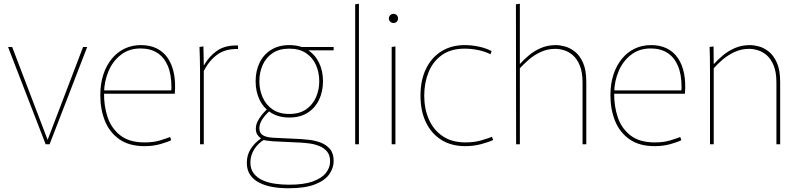

<svg xmlns="http://www.w3.org/2000/svg" viewBox="-20 -771 4271 1026"><path d="M23 -520H45L234 -25H235L424 -520H446L245 0H224Z M752 10Q670 10 617.5 -27Q565 -64 540.5 -125.5Q516 -187 516 -262Q516 -323 532 -372Q548 -421 577 -456.5Q606 -492 645.5 -511Q685 -530 733 -530Q782 -530 818 -512Q854 -494 877 -460Q900 -426 909.5 -378Q919 -330 914 -270H531L536 -274Q535 -205 555 -145Q575 -85 623 -47.5Q671 -10 753 -10Q801 -10 836.5 -21Q872 -32 889 -39L895 -22Q876 -12 837 -1Q798 10 752 10ZM532 -288H895Q896 -294 896 -299.5Q896 -305 896 -307Q896 -374 876.5 -419.5Q857 -465 820.5 -488.5Q784 -512 731 -512Q670 -512 626.5 -478.5Q583 -445 560 -391Q537 -337 536 -275Z M1049 0V-392Q1049 -430 1048 -460.5Q1047 -491 1046 -520L1067 -523L1069 -422H1070Q1097 -470 1140 -500Q1183 -530 1252 -528V-509Q1185 -511 1141.5 -479.5Q1098 -448 1069 -392V0Z M1526 -143Q1469 -143 1428.5 -168.5Q1388 -194 1367 -238Q1346 -282 1346 -337Q1346 -392 1367 -435.5Q1388 -479 1428.5 -504.5Q1469 -530 1526 -530Q1584 -530 1624 -504.5Q1664 -479 1685 -435.5Q1706 -392 1706 -337Q1706 -282 1685 -238Q1664 -194 1624 -168.5Q1584 -143 1526 -143ZM1526 -162Q1580 -162 1615.5 -186.5Q1651 -211 1668.5 -251Q1686 -291 1686 -337Q1686 -384 1668.5 -423.5Q1651 -463 1615.5 -487Q1580 -511 1526 -511Q1472 -511 1436.5 -487Q1401 -463 1383.5 -423.5Q1366 -384 1366 -337Q1366 -291 1383.5 -251Q1401 -211 1436.5 -186.5Q1472 -162 1526 -162ZM1521 235Q1476 235 1436 228Q1396 221 1365 205Q1334 189 1316.5 163Q1299 137 1299 99Q1299 58 1319 26Q1339 -6 1374 -31V-32Q1362 -40 1354.5 -52.5Q1347 -65 1347 -84Q1347 -110 1365.5 -138Q1384 -166 1408 -188L1423 -180Q1398 -158 1382 -134Q1366 -110 1366 -85Q1366 -60 1384.5 -48.5Q1403 -37 1439 -35L1586 -28Q1605 -27 1634.5 -23.5Q1664 -20 1693.5 -9Q1723 2 1743 25Q1763 48 1763 89Q1763 126 1740 159.5Q1717 193 1664 214Q1611 235 1521 235ZM1524 216Q1604 216 1652 198.5Q1700 181 1722 152.5Q1744 124 1744 91Q1744 58 1727.5 38.5Q1711 19 1685.5 9Q1660 -1 1633 -4.5Q1606 -8 1585 -9L1438 -16Q1413 -18 1402 -20Q1391 -22 1382 -26L1393 -25Q1359 -6 1338.5 27Q1318 60 1318 97Q1318 133 1336.5 156.5Q1355 180 1385 193Q1415 206 1451.5 211Q1488 216 1524 216ZM1586 -520H1763V-502H1620Z M1878 -748 1898 -751V0H1878Z M2073 -520 2093 -523V0H2073ZM2083 -648Q2073 -648 2065.5 -655Q2058 -662 2058 -672Q2058 -683 2065.5 -690Q2073 -697 2083 -697Q2093 -697 2100 -690Q2107 -683 2107 -672Q2107 -662 2100 -655Q2093 -648 2083 -648Z M2467 10Q2392 10 2338.5 -23.5Q2285 -57 2256 -117.5Q2227 -178 2227 -260Q2227 -343 2256.5 -403.5Q2286 -464 2339 -497Q2392 -530 2464 -530Q2502 -530 2540.5 -521.5Q2579 -513 2607 -498L2601 -481Q2574 -495 2537.5 -503Q2501 -511 2463 -511Q2389 -511 2341 -476.5Q2293 -442 2270 -385Q2247 -328 2247 -260Q2247 -189 2272 -132.5Q2297 -76 2346 -43Q2395 -10 2467 -10Q2514 -10 2552 -21Q2590 -32 2609 -40L2615 -23Q2593 -12 2552 -1Q2511 10 2467 10Z M2737 -748 2758 -751V-430H2759Q2778 -451 2805.5 -474.5Q2833 -498 2869.5 -514Q2906 -530 2951 -530Q2971 -530 2998 -523Q3025 -516 3051.5 -495.5Q3078 -475 3095.5 -436Q3113 -397 3113 -333V0H3093V-329Q3093 -385 3078.5 -420.5Q3064 -456 3041.5 -475.5Q3019 -495 2994 -502.5Q2969 -510 2948 -510Q2905 -510 2869 -493Q2833 -476 2805.5 -452Q2778 -428 2758 -406V0H2738Z M3478 10Q3396 10 3343.5 -27Q3291 -64 3266.5 -125.5Q3242 -187 3242 -262Q3242 -323 3258 -372Q3274 -421 3303 -456.5Q3332 -492 3371.5 -511Q3411 -530 3459 -530Q3508 -530 3544 -512Q3580 -494 3603 -460Q3626 -426 3635.5 -378Q3645 -330 3640 -270H3257L3262 -274Q3261 -205 3281 -145Q3301 -85 3349 -47.5Q3397 -10 3479 -10Q3527 -10 3562.5 -21Q3598 -32 3615 -39L3621 -22Q3602 -12 3563 -1Q3524 10 3478 10ZM3258 -288H3621Q3622 -294 3622 -299.5Q3622 -305 3622 -307Q3622 -374 3602.5 -419.5Q3583 -465 3546.5 -488.5Q3510 -512 3457 -512Q3396 -512 3352.5 -478.5Q3309 -445 3286 -391Q3263 -337 3262 -275Z M3774 -400Q3774 -436 3773.5 -464Q3773 -492 3772 -520L3793 -523L3794 -430H3796Q3815 -451 3842.5 -474.5Q3870 -498 3906.5 -514Q3943 -530 3988 -530Q4008 -530 4035 -523Q4062 -516 4088 -495.5Q4114 -475 4131.5 -436Q4149 -397 4149 -333V0H4129V-329Q4129 -385 4114.5 -420.5Q4100 -456 4077.5 -475.5Q4055 -495 4030 -502.5Q4005 -510 3984 -510Q3941 -510 3905 -493Q3869 -476 3841 -452Q3813 -428 3794 -406V0H3774Z"/></svg>

Font: Murecho Thin
Style: Regular
Weight: 100
Designer: Neil Summerour
Foundry: Positype
Version: Version 1.010